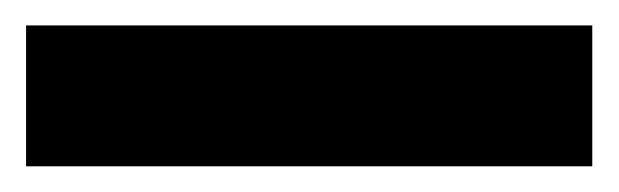

<svg xmlns="http://www.w3.org/2000/svg" viewBox="-20 -20 487 151"><path d="M445.8 110.8H0.5V0H445.8Z"/></svg>

Font: Heebo
Style: Bold
Weight: 700
Designer: Oded Ezer
Foundry: Ezer Type House
Version: Version 3.100